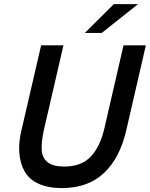

<svg xmlns="http://www.w3.org/2000/svg" viewBox="-20 -912 735 941"><path d="M395.5 -750.5 537.6 -891.6H656.2L478.5 -750.5ZM282.7 9.8Q215.3 9.8 169.2 -11.5Q123 -32.7 101.1 -71Q79.1 -109.4 74.7 -162.4Q70.3 -215.3 86.4 -278.8L181.6 -689.9H291L195.8 -278.3Q182.6 -219.7 184.3 -179.2Q186 -138.7 213.1 -117.2Q240.2 -95.7 294.9 -95.7Q378.9 -95.7 425.3 -145Q471.7 -194.3 492.7 -287.6L585.4 -689.9H694.8L599.1 -274.4Q567.9 -138.2 489.7 -64.2Q411.6 9.8 282.7 9.8Z"/></svg>

Font: HK Grotesk SemiBold Italic
Style: Regular
Weight: 600
Italic angle: -13°
Designer: Alfredo Marco Pradil and Stefan Peev
Foundry: Hanken Design Co.
Version: Version 1.000;PS 001.000;hotconv 1.0.88;makeotf.lib2.5.64775